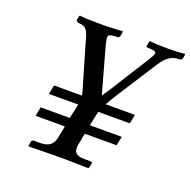

<svg xmlns="http://www.w3.org/2000/svg" viewBox="-108 -687 791 794"><g transform="rotate(20 288.0 -289.5)"><path d="M446.8 -168 438 -127.9H298.8Q294.9 -112.8 293.9 -103Q289.1 -78.6 288.1 -74.2Q284.2 -50.8 294.4 -40Q304.7 -29.3 332 -28.8H358.9Q362.3 -28.8 366.2 -26.9Q368.2 -24.9 367.2 -21Q365.2 -6.8 362.8 -1L360.8 1Q358.4 1 335 0.5Q311.5 0 281.5 -0.5Q251.5 -1 232.9 -1Q214.8 -1 182.9 -0.5Q150.9 0 125.5 0.5Q100.1 1 98.1 1Q98.1 0.5 97.7 -0.5Q97.2 -1.5 97.2 -2Q97.7 -4.9 98.6 -11.5Q99.6 -18.1 100.1 -21Q102.5 -28.8 111.8 -28.8H139.2Q167.5 -29.3 181.6 -40.8Q195.8 -52.2 200.2 -74.2Q201.2 -78.6 206.1 -103L210.9 -127.9H82L89.8 -168H217.8L231.9 -231.9H103L110.8 -272H233.9Q229 -293.9 219.2 -325.2L174.8 -477.1Q173.8 -481 171.1 -490.5Q168.5 -500 167 -504.9Q160.6 -526.9 151.1 -537.6Q141.6 -548.3 124 -548.8Q122.1 -549.8 117.2 -549.8H116.2L113.3 -550.8Q110.8 -552.2 108.9 -553.2Q106.9 -555.2 106.9 -559.1Q107.4 -561.5 109.9 -576.2Q111.8 -578.1 112.8 -580.1Q130.4 -576.2 205.1 -576.2H228Q290 -578.6 300.8 -580.1Q301.8 -578.1 301.8 -576.2L299.8 -562Q297.9 -551.3 291 -549.8Q277.8 -549.8 273.9 -548.8Q252.4 -548.8 249 -537.1Q248 -530.8 252 -513.2Q252 -508.8 252.9 -507.8L303.2 -327.1Q304.2 -323.7 306.9 -314.2Q309.6 -304.7 311 -300.8Q328.1 -324.7 347.2 -356L442.9 -507.8Q453.6 -526.9 454.1 -527.8Q458 -533.7 458 -537.1Q459.5 -543.5 454.1 -546.6Q448.7 -549.8 435.1 -550.8H422.9Q419.9 -550.8 415 -553.2V-559.1Q418 -572.8 418.9 -576.2Q418.9 -576.7 419.4 -577.9Q419.9 -579.1 419.9 -580.1Q446.3 -576.2 501 -576.2Q547.4 -576.2 574.2 -580.1L576.2 -577.1Q576.2 -575.2 575.7 -572.3Q575.2 -569.3 574.5 -565.7Q573.7 -562 573.2 -560.1Q573.2 -555.7 569.8 -554.2Q566.4 -550.8 560.1 -550.8H555.2Q514.6 -549.3 485.8 -504.9Q480 -497.1 477.1 -492.2L375 -333Q363.3 -315.4 337.9 -272H466.8L459 -231.9H319.8L306.2 -168Z"/></g></svg>

Font: Common Serif News
Style: Italic
Weight: 450
Italic angle: -12°
Designer: Philipp H. Poll, Khaled Hosny
Foundry: Stefan Peev, Context Ltd.
Version: Version 1.026